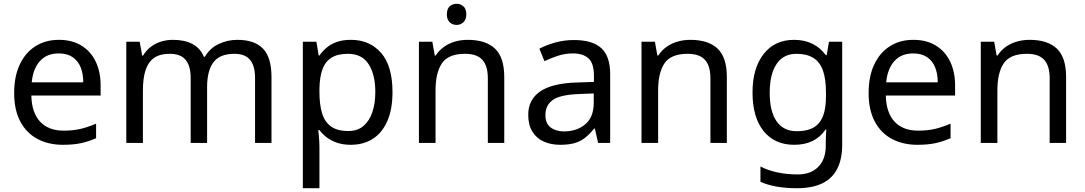

<svg xmlns="http://www.w3.org/2000/svg" viewBox="-20 -757 5748 1017"><path d="M292 -546Q361 -546 410.5 -516Q460 -486 486.5 -431.5Q513 -377 513 -304V-251H146Q148 -160 192.5 -112.5Q237 -65 317 -65Q368 -65 407.5 -74.5Q447 -84 489 -102V-25Q448 -7 408 1.5Q368 10 313 10Q237 10 178.5 -21Q120 -52 87.5 -113.5Q55 -175 55 -264Q55 -352 84.5 -415Q114 -478 167.5 -512Q221 -546 292 -546ZM291 -474Q228 -474 191.5 -433.5Q155 -393 148 -321H421Q421 -367 407 -401Q393 -435 364.5 -454.5Q336 -474 291 -474Z M1237 -546Q1328 -546 1373 -499.5Q1418 -453 1418 -349V0H1331V-345Q1331 -408 1304.5 -440Q1278 -472 1222 -472Q1144 -472 1110.5 -427Q1077 -382 1077 -296V0H990V-345Q990 -387 978 -415.5Q966 -444 942 -458Q918 -472 880 -472Q826 -472 795 -449.5Q764 -427 750.5 -384Q737 -341 737 -278V0H649V-536H720L733 -463H738Q755 -491 779.5 -509.5Q804 -528 834 -537Q864 -546 896 -546Q958 -546 999.5 -524Q1041 -502 1060 -456H1065Q1092 -502 1138.5 -524Q1185 -546 1237 -546Z M1839 -546Q1938 -546 1998.5 -477Q2059 -408 2059 -269Q2059 -178 2031.5 -115.5Q2004 -53 1954.5 -21.5Q1905 10 1838 10Q1797 10 1765 -1Q1733 -12 1710.5 -29.5Q1688 -47 1672 -68H1666Q1668 -51 1670 -25Q1672 1 1672 20V240H1584V-536H1656L1668 -463H1672Q1688 -486 1710.5 -505Q1733 -524 1764.5 -535Q1796 -546 1839 -546ZM1823 -472Q1769 -472 1736 -451.5Q1703 -431 1688 -390Q1673 -349 1672 -286V-269Q1672 -203 1686 -157Q1700 -111 1733.5 -87Q1767 -63 1825 -63Q1874 -63 1905.5 -90Q1937 -117 1952.5 -163.5Q1968 -210 1968 -270Q1968 -362 1932.5 -417Q1897 -472 1823 -472Z M2399 -737Q2419 -737 2434.5 -723.5Q2450 -710 2450 -681Q2450 -653 2434.5 -639Q2419 -625 2399 -625Q2377 -625 2362 -639Q2347 -653 2347 -681Q2347 -710 2362 -723.5Q2377 -737 2399 -737ZM2457 -546Q2553 -546 2602 -499.5Q2651 -453 2651 -349V0H2564V-343Q2564 -408 2535 -440Q2506 -472 2444 -472Q2355 -472 2321 -422Q2287 -372 2287 -278V0H2199V-536H2270L2283 -463H2288Q2306 -491 2332.5 -509.5Q2359 -528 2391 -537Q2423 -546 2457 -546Z M3020 -545Q3118 -545 3165 -502Q3212 -459 3212 -365V0H3148L3131 -76H3127Q3104 -47 3079.5 -27.5Q3055 -8 3023.5 1Q2992 10 2947 10Q2899 10 2860.5 -7Q2822 -24 2800 -59.5Q2778 -95 2778 -149Q2778 -229 2841 -272.5Q2904 -316 3035 -320L3126 -323V-355Q3126 -422 3097 -448Q3068 -474 3015 -474Q2973 -474 2935 -461.5Q2897 -449 2864 -433L2837 -499Q2872 -518 2920 -531.5Q2968 -545 3020 -545ZM3046 -259Q2946 -255 2907.5 -227Q2869 -199 2869 -148Q2869 -103 2896.5 -82Q2924 -61 2967 -61Q3035 -61 3080 -98.5Q3125 -136 3125 -214V-262Z M3636 -546Q3732 -546 3781 -499.5Q3830 -453 3830 -349V0H3743V-343Q3743 -408 3714 -440Q3685 -472 3623 -472Q3534 -472 3500 -422Q3466 -372 3466 -278V0H3378V-536H3449L3462 -463H3467Q3485 -491 3511.5 -509.5Q3538 -528 3570 -537Q3602 -546 3636 -546Z M4186 -546Q4239 -546 4281.5 -526Q4324 -506 4354 -465H4359L4371 -536H4441V9Q4441 85 4415 136.5Q4389 188 4336 214Q4283 240 4201 240Q4143 240 4094.5 231.5Q4046 223 4008 206V125Q4046 145 4097 156Q4148 167 4206 167Q4275 167 4314.5 126.5Q4354 86 4354 16V-5Q4354 -17 4355 -39.5Q4356 -62 4357 -71H4353Q4325 -30 4283.5 -10Q4242 10 4187 10Q4083 10 4024.5 -63Q3966 -136 3966 -267Q3966 -395 4024.5 -470.5Q4083 -546 4186 -546ZM4198 -472Q4153 -472 4121.5 -448Q4090 -424 4073.5 -378Q4057 -332 4057 -266Q4057 -167 4093.5 -114.5Q4130 -62 4200 -62Q4241 -62 4270 -72.5Q4299 -83 4318 -105.5Q4337 -128 4346 -163Q4355 -198 4355 -246V-267Q4355 -340 4338.5 -385Q4322 -430 4287 -451Q4252 -472 4198 -472Z M4818 -546Q4887 -546 4936.5 -516Q4986 -486 5012.5 -431.5Q5039 -377 5039 -304V-251H4672Q4674 -160 4718.5 -112.5Q4763 -65 4843 -65Q4894 -65 4933.5 -74.5Q4973 -84 5015 -102V-25Q4974 -7 4934 1.5Q4894 10 4839 10Q4763 10 4704.5 -21Q4646 -52 4613.5 -113.5Q4581 -175 4581 -264Q4581 -352 4610.5 -415Q4640 -478 4693.5 -512Q4747 -546 4818 -546ZM4817 -474Q4754 -474 4717.5 -433.5Q4681 -393 4674 -321H4947Q4947 -367 4933 -401Q4919 -435 4890.5 -454.5Q4862 -474 4817 -474Z M5433 -546Q5529 -546 5578 -499.5Q5627 -453 5627 -349V0H5540V-343Q5540 -408 5511 -440Q5482 -472 5420 -472Q5331 -472 5297 -422Q5263 -372 5263 -278V0H5175V-536H5246L5259 -463H5264Q5282 -491 5308.5 -509.5Q5335 -528 5367 -537Q5399 -546 5433 -546Z"/></svg>

Font: uoriya25
Style: Book
Weight: 400
Designer: Jelle Bosma - Monotype Design Team
Foundry: Monotype Imaging Inc.
Version: Version 2.003